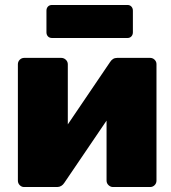

<svg xmlns="http://www.w3.org/2000/svg" viewBox="-20 -753 690 773"><path d="M77 0Q67 0 59.5 -7.5Q52 -15 52 -26V-494Q52 -505 59.5 -512.5Q67 -520 78 -520H226Q237 -520 245 -512.5Q253 -505 253 -494V-154L200 -174L423 -503Q428 -511 435 -515.5Q442 -520 452 -520H584Q595 -520 602.5 -512.5Q610 -505 610 -495V-26Q610 -15 602.5 -7.5Q595 0 584 0H435Q425 0 417 -7.5Q409 -15 409 -26V-361L463 -347L239 -17Q234 -9 226.5 -4.5Q219 0 210 0ZM190 -600Q179 -600 173 -606.5Q167 -613 167 -623V-710Q167 -720 173 -726.5Q179 -733 190 -733H493Q503 -733 509 -726.5Q515 -720 515 -710V-623Q515 -613 509 -606.5Q503 -600 493 -600Z"/></svg>

Font: Rubik ExtraBold
Style: Regular
Weight: 800
Designer: Hubert and Fischer
Foundry: Hubert and Fischer
Version: Version 2.300;gftools[0.9.30]